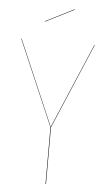

<svg xmlns="http://www.w3.org/2000/svg" viewBox="-58 -879 507 916"><g transform="rotate(5 196.0 -421.0)"><path d="M261.2 -841.8 262.2 -839.8 126 -771 125 -772.9ZM372.1 -680.2 198.2 -271V0H195.8V-271L20 -680.2H22L196.8 -272.9L370.1 -680.2Z"/></g></svg>

Font: Fira Sans Compressed Two
Style: Regular
Weight: 100
Width: 1
Designer: Carrois Corporate & Edenspiekermann AG
Foundry: Carrois Corporate GbR & Edenspiekermann AG
Version: Version 4.203;PS 004.203;hotconv 1.0.88;makeotf.lib2.5.64775